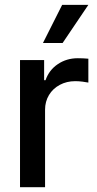

<svg xmlns="http://www.w3.org/2000/svg" viewBox="-20 -781 403 801"><path d="M63.5 -530.3H164.1V-446.3H169.9Q184.6 -488.8 221.2 -513.4Q257.8 -538.1 304.7 -538.1Q327.1 -538.1 348.6 -536.1V-436.5Q339.8 -438.5 324 -440.4Q308.1 -442.4 293.9 -442.4Q258.3 -442.4 229.5 -427Q200.7 -411.6 184.3 -384.5Q168 -357.4 168 -323.2V0H63.5ZM239.3 -760.7H348.6L241.2 -601.6H159.2Z"/></svg>

Font: WEMIX Pretendard Medium
Style: Regular
Weight: 500
Designer: Base glyphs from Inter by Rasmus Andersson; Hangeul glyphs from Noto Sans CJK(Source Han Sans) by Jang Soo-young and Kan
Foundry: Kil Hyung-jin
Version: Version 1.000